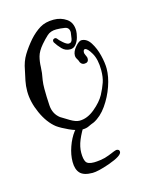

<svg xmlns="http://www.w3.org/2000/svg" viewBox="-88 -420 499 646"><g transform="rotate(-15 161.5 -97.0)"><path d="M159 19Q140 18 115 6.5Q90 -5 76 -15Q49 -36 31 -76Q13 -116 13 -153Q13 -172 16.5 -189Q20 -206 24 -224Q29 -253 42.5 -275Q56 -297 75 -319Q93 -339 112.5 -351Q132 -363 161 -363Q186 -363 205.5 -349.5Q225 -336 225 -307Q225 -299 221.5 -285.5Q218 -272 210 -262Q202 -252 190 -252Q173 -252 161.5 -264Q150 -276 142 -289Q141 -291 141 -294Q141 -299 146.5 -301Q152 -303 156 -298Q159 -293 171 -282.5Q183 -272 190 -272Q201 -272 203 -286Q205 -300 206 -307Q206 -324 190.5 -326.5Q175 -329 161 -329Q141 -329 129 -318Q117 -307 105 -293Q88 -273 83.5 -256Q79 -239 78.5 -220Q78 -201 73 -176Q72 -169 71.5 -162Q71 -155 71 -147Q71 -118 73 -88Q75 -58 97 -41Q108 -34 126.5 -23Q145 -12 158 -12Q185 -12 211 -33.5Q237 -55 249 -77Q260 -98 266 -115.5Q272 -133 272 -158Q272 -195 259 -217.5Q246 -240 237 -240Q231 -240 231 -228Q231 -227 233.5 -221Q236 -215 237 -213Q238 -211 238 -207Q238 -193 223 -193Q214 -193 209 -202Q207 -209 203 -215Q199 -221 199 -228Q199 -242 212 -257Q225 -272 233 -272Q252 -272 265 -251.5Q278 -231 284.5 -204.5Q291 -178 291 -158Q291 -130 279.5 -97Q268 -64 248 -35.5Q228 -7 202 6Q191 10 182 14.5Q173 19 159 19ZM155 169Q124 169 111.5 155.5Q99 142 99 116Q99 91 108.5 64Q118 37 132.5 18Q147 -1 162 -1L171 1Q154 27 144.5 50Q135 73 135 94Q135 116 141 126Q147 136 169 136Q177 136 192 134Q207 132 222 126Q236 120 243 117.5Q250 115 251 115Q262 115 262 124Q262 138 214 155Q194 162 179 165.5Q164 169 155 169Z"/></g></svg>

Font: Ruge Boogie
Style: Regular
Weight: 400
Designer: Robert E. Leuschke
Foundry: Robert E. Leuschke
Version: Version 1.010; ttfautohint (v1.8.3)